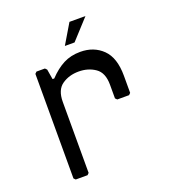

<svg xmlns="http://www.w3.org/2000/svg" viewBox="-125 -763 762 856"><g transform="rotate(-20 256.0 -335.0)"><path d="M88 0 80 -8V-504L88 -512H128L136 -504L144 -456H152Q186 -492 221 -510Q256 -528 301 -528Q365 -528 406.5 -487.5Q448 -447 448 -361V-280L440 -272H384L376 -280V-345Q376 -402 342.5 -425Q309 -448 264 -448Q219 -448 185.5 -425Q152 -402 152 -345V-8L144 0ZM246 -576 302 -670H378L292 -576Z"/></g></svg>

Font: Hasubi Mono
Style: Regular
Weight: 400
Designer: Eli Heuer
Foundry: Eli Heuer
Version: Version 1.000